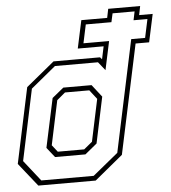

<svg xmlns="http://www.w3.org/2000/svg" viewBox="-59 -799 756 847"><g transform="rotate(-5 319.0 -375.0)"><path d="M76.5 0 -5.5 -103 65.5 -437 191 -540H397L405 -530.5L417 -587H302.5L329 -710.5H443.5L451.5 -750H593L585 -710.5H645L618.5 -587H558.5L455.5 -103L330.5 0ZM161 -119 126.5 -162.5 173 -379.5 224 -421H349L391.5 -366.5L348.5 -162.5L295.5 -119ZM175 -141.5H292L329 -172L368.5 -358.5L337 -399H229.5L192.5 -368L151 -172ZM91.5 -21.5H323.5L436 -113.5L541 -608H602.5L620 -690H558.5L566.5 -728.5H469L460.5 -690H347L329.5 -608H443L416 -481.5L386 -519H195.5L85.5 -428.5L19 -113.5Z"/></g></svg>

Font: Tourney Thin ExtraLight
Style: Italic
Weight: 250
Italic angle: -12°
Version: Version 1.015